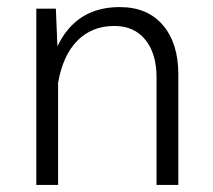

<svg xmlns="http://www.w3.org/2000/svg" viewBox="-20 -522 601 542"><path d="M144 0H82.5V-497.6H137.7L142.1 -391.1Q194.8 -502 317.9 -502Q396.5 -502 439.9 -450.9Q483.4 -399.9 483.4 -312V0H421.9V-303.7Q421.9 -370.6 390.4 -409.7Q358.9 -448.7 302.7 -448.7Q239.3 -448.7 198.2 -407Q157.2 -365.2 144 -288.1Z"/></svg>

Font: Estedad-FD Light
Style: Regular
Weight: 300
Designer: Amin Abedi
Version: Version 7.3